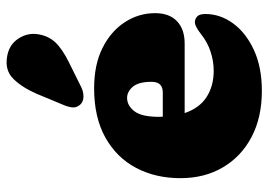

<svg xmlns="http://www.w3.org/2000/svg" viewBox="-132 -642 787 562"><g transform="rotate(-90 261.0 -361.5)"><path d="M503 -300.5Q503 -259 479.5 -236.5Q456 -214 414 -214H210.5Q225 -171 257.2 -150Q289.5 -129 334.5 -129Q362.5 -129 390.5 -138.2Q418.5 -147.5 441.5 -166Q465.5 -185 478 -184Q487 -183.5 493.8 -176.8Q500.5 -170 500.5 -153Q500.5 -110 473 -72.2Q445.5 -34.5 395 -11.2Q344.5 12 275.5 12Q198 12 140.8 -18Q83.5 -48 51.8 -101.8Q20 -155.5 20 -226.5Q20 -299 50 -356Q80 -413 138.8 -446Q197.5 -479 283 -479Q352 -479 401 -454.5Q450 -430 476.5 -389.2Q503 -348.5 503 -300.5ZM199.5 -289Q199.5 -283.5 200 -278H270.5Q302 -278 302 -310.5Q302 -349 287.5 -365.8Q273 -382.5 255 -382.5Q232.5 -382.5 216 -361.2Q199.5 -340 199.5 -289ZM266.5 -646Q285.5 -690 310.8 -715.5Q336 -741 377 -733.5Q411.5 -727.5 429 -700Q446.5 -672.5 441 -641.5Q436 -612 417 -592Q398 -572 358.5 -552.5L286 -516.5Q272.5 -510 258 -510.2Q243.5 -510.5 235 -520Q225.5 -531 227.2 -544Q229 -557 235.5 -571.5Z"/></g></svg>

Font: Fraunces 72pt SuperSoft Black
Style: Regular
Weight: 900
Version: Version 1.000;[0bf87f6ff]